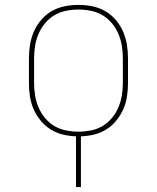

<svg xmlns="http://www.w3.org/2000/svg" viewBox="-20 -548 640 783"><path d="M290 215V8Q262 7 235.5 0.5Q209 -6 186 -20.5Q163 -35 145.5 -56.5Q128 -78 117 -103Q106 -128 102 -155.5Q98 -183 98 -210V-310Q98 -338 102.5 -366Q107 -394 118.5 -420Q130 -446 148.5 -467.5Q167 -489 191.5 -503Q216 -517 244 -522.5Q272 -528 300 -528Q328 -528 356 -522.5Q384 -517 408.5 -503Q433 -489 451.5 -467.5Q470 -446 481.5 -420Q493 -394 497.5 -366Q502 -338 502 -310V-210Q502 -183 498 -155.5Q494 -128 483 -103Q472 -78 454.5 -56.5Q437 -35 414 -20.5Q391 -6 364.5 0.5Q338 7 310 8V215ZM300 -11Q325 -11 350.5 -16Q376 -21 398 -34Q420 -47 436.5 -67Q453 -87 463 -110.5Q473 -134 477 -159.5Q481 -185 481 -210V-310Q481 -335 477 -360.5Q473 -386 463 -409.5Q453 -433 436.5 -453Q420 -473 398 -486Q376 -499 350.5 -504Q325 -509 300 -509Q275 -509 249.5 -504Q224 -499 202 -486Q180 -473 163.5 -453Q147 -433 137 -409.5Q127 -386 123 -360.5Q119 -335 119 -310V-210Q119 -185 123 -159.5Q127 -134 137 -110.5Q147 -87 163.5 -67Q180 -47 202 -34Q224 -21 249.5 -16Q275 -11 300 -11Z"/></svg>

Font: Iosevka Etoile Thin
Style: Regular
Weight: 100
Designer: Belleve Invis
Foundry: Belleve Invis
Version: Version 22.1.2; ttfautohint (v1.8.4)